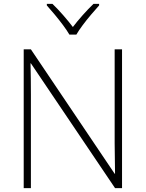

<svg xmlns="http://www.w3.org/2000/svg" viewBox="-20 -968 751 988"><path d="M608 0H572L139 -642H137Q138 -601 138.5 -562.5Q139 -524 139 -481V0H102V-714H139L570 -74H572Q572 -108 571 -151Q570 -194 570 -231V-714H608ZM337 -790Q325 -811 304.5 -838.5Q284 -866 261.5 -893Q239 -920 221 -940V-948H250Q277 -922 305 -890Q333 -858 355 -829Q377 -858 405.5 -890Q434 -922 461 -948H490V-940Q472 -920 449 -893Q426 -866 405.5 -838.5Q385 -811 373 -790Z"/></svg>

Font: Noto Sans Gujarati ExtraLight
Style: Regular
Weight: 200
Designer: Jelle Bosma - Monotype Design Team, Universal Thirst
Foundry: Monotype Imaging Inc.
Version: Version 2.106; ttfautohint (v1.8.4.7-5d5b)